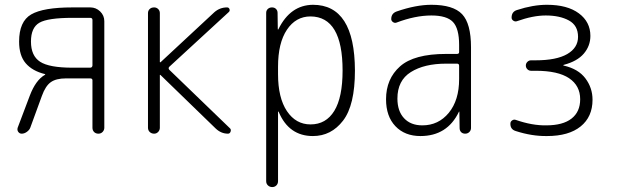

<svg xmlns="http://www.w3.org/2000/svg" viewBox="-20 -550 2540 790"><path d="M107.4 -378.9Q107.4 -320.3 145 -295.9Q182.6 -271.5 278.3 -271.5H350.6Q359.4 -271.5 360.4 -280.3V-467.8Q360.4 -476.6 350.6 -476.6H278.3Q176.8 -476.6 142.1 -456.5Q107.4 -436.5 107.4 -378.9ZM69.3 0Q60.5 0 55.2 -7.3Q49.8 -14.6 52.7 -24.4L102.5 -156.2Q127 -220.7 165 -242.2Q166 -242.2 166 -243.2Q166 -245.1 165 -245.1Q113.3 -257.8 85.9 -289.6Q58.6 -321.3 58.6 -378.9Q58.6 -461.9 108.4 -490.7Q158.2 -519.5 277.3 -519.5H351.6Q375 -519.5 392.1 -502.9Q409.2 -486.3 409.2 -462.9V-24.4Q409.2 -14.6 402.3 -7.3Q395.5 0 384.8 0Q374 0 367.2 -6.8Q360.4 -13.7 360.4 -24.4V-219.7Q360.4 -227.5 350.6 -227.5H252Q210.9 -227.5 189 -211.9Q167 -196.3 152.3 -155.3L104.5 -24.4Q100.6 -14.6 90.3 -7.3Q80.1 0 69.3 0Z M614.3 0Q603.5 0 596.2 -6.8Q588.9 -13.7 588.9 -24.4V-496.1Q588.9 -505.9 595.7 -512.7Q602.5 -519.5 614.3 -519.5Q624 -519.5 630.9 -512.7Q637.7 -505.9 637.7 -496.1V-294.9Q637.7 -293.9 638.7 -293.9H640.6L862.3 -500Q884.8 -519.5 914.1 -519.5Q921.9 -519.5 924.3 -512.2Q926.8 -504.9 920.9 -500L676.8 -275.4Q670.9 -269.5 676.8 -262.7L926.8 -21.5Q931.6 -16.6 928.7 -8.3Q925.8 0 918 0Q889.6 0 867.2 -21.5L640.6 -241.2Q639.6 -242.2 638.7 -242.2Q637.7 -242.2 637.7 -241.2V-24.4Q637.7 -14.6 630.9 -7.3Q624 0 614.3 0Z M1124 -275.4V-245.1Q1124 -147.5 1160.6 -92.8Q1197.3 -38.1 1257.8 -38.1Q1321.3 -38.1 1355.5 -93.8Q1389.6 -149.4 1389.6 -259.8Q1389.6 -481.4 1257.8 -482.4Q1197.3 -482.4 1160.6 -427.7Q1124 -373 1124 -275.4ZM1075.2 195.3V-497.1Q1075.2 -506.8 1082 -513.2Q1088.9 -519.5 1099.1 -519.5Q1109.4 -519.5 1115.7 -513.2Q1122.1 -506.8 1122.1 -497.1L1123 -429.7Q1123 -428.7 1124 -428.7Q1126 -428.7 1126 -430.7Q1174.8 -529.3 1267.6 -530.3Q1439.5 -530.3 1440.4 -259.8Q1440.4 -117.2 1391.6 -53.7Q1342.8 9.8 1267.6 9.8Q1168.9 9.8 1127 -88.9Q1127 -90.8 1126 -90.8Q1124 -90.8 1124 -89.8V195.3Q1124 206.1 1117.2 212.9Q1110.4 219.7 1100.1 219.7Q1089.8 219.7 1082.5 212.9Q1075.2 206.1 1075.2 195.3Z M1815.4 -288.1Q1725.6 -288.1 1670.4 -253.4Q1615.2 -218.8 1615.2 -144.5Q1615.2 -92.8 1642.6 -63.5Q1669.9 -34.2 1717.8 -34.2Q1784.2 -34.2 1826.7 -85.9Q1869.1 -137.7 1869.1 -224.6V-279.3Q1869.1 -288.1 1860.4 -288.1ZM1710 9.8Q1645.5 9.8 1606.9 -30.8Q1568.4 -71.3 1568.4 -141.6Q1568.4 -225.6 1626 -276.9Q1683.6 -328.1 1815.4 -328.1H1860.4Q1869.1 -328.1 1869.1 -335.9V-365.2Q1869.1 -432.6 1843.8 -459.5Q1818.4 -486.3 1754.9 -486.3Q1688.5 -486.3 1611.3 -457Q1604.5 -454.1 1597.2 -459Q1589.8 -463.9 1589.8 -471.7Q1589.8 -495.1 1612.3 -502.9Q1691.4 -530.3 1754.9 -530.3Q1844.7 -530.3 1881.3 -491.7Q1918 -453.1 1918 -355.5V-23.4Q1918 -13.7 1911.1 -6.8Q1904.3 0 1894 0Q1883.8 0 1877.4 -6.3Q1871.1 -12.7 1871.1 -23.4L1870.1 -89.8Q1870.1 -90.8 1869.1 -90.8Q1868.2 -90.8 1868.2 -89.8Q1820.3 9.8 1710 9.8Z M2102.5 -10.7Q2079.1 -17.6 2080.1 -42Q2080.1 -49.8 2087.4 -54.7Q2094.7 -59.6 2102.5 -56.6Q2169.9 -33.2 2227.5 -34.2Q2295.9 -34.2 2331.5 -62Q2367.2 -89.8 2367.2 -141.6Q2367.2 -197.3 2321.8 -228Q2276.4 -258.8 2183.6 -258.8H2165Q2156.2 -258.8 2149.9 -265.1Q2143.6 -271.5 2143.6 -280.3Q2143.6 -289.1 2149.9 -295.4Q2156.2 -301.8 2165 -301.8H2183.6Q2269.5 -301.8 2314 -327.6Q2358.4 -353.5 2358.4 -398.4Q2358.4 -445.3 2320.8 -465.8Q2283.2 -486.3 2225.6 -486.3Q2172.9 -486.3 2107.4 -462.9Q2099.6 -460 2092.3 -464.8Q2085 -469.7 2085 -477.5Q2085 -502 2107.4 -508.8Q2172.9 -530.3 2230.5 -530.3Q2314.5 -530.3 2361.8 -495.1Q2409.2 -460 2409.2 -402.3Q2409.2 -361.3 2382.3 -329.6Q2355.5 -297.9 2299.8 -283.2Q2297.9 -283.2 2297.9 -281.2Q2297.9 -280.3 2298.8 -280.3Q2359.4 -266.6 2388.7 -227.5Q2418 -188.5 2418 -139.6Q2418 -69.3 2369.1 -29.8Q2320.3 9.8 2230.5 9.8Q2168.9 10.7 2102.5 -10.7Z"/></svg>

Font: Rounded-X Mgen+ 2m light
Style: Regular
Weight: 200
Designer: [Source Han Sans]
Ryoko NISHIZUKA  (kana & ideographs); Paul D. Hunt (Latin, Greek & Cyrillic); Wenlong ZHANG  (bopomofo
Version: Version 1.059.20150602